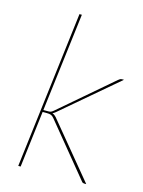

<svg xmlns="http://www.w3.org/2000/svg" viewBox="-111 -786 634 851"><g transform="rotate(15 206.5 -360.0)"><path d="M157 -720 101.5 -268H123Q130.5 -268 135.2 -269.5Q140 -271 147 -277L386 -482Q390 -485.5 394 -487.8Q398 -490 404 -490H412L157 -273Q149.5 -267 144 -264.5Q150 -262.5 154.2 -259.2Q158.5 -256 162 -252L370 0H362Q358 0 355 -1Q352 -2 349 -6L153 -245Q146 -253.5 139.2 -256.2Q132.5 -259 119 -259H100.5L69 0H58L146 -720Z"/></g></svg>

Font: Lato Hairline
Style: Italic
Weight: 250
Italic angle: -7°
Designer: Lukasz Dziedzic
Foundry: Lukasz Dziedzic
Version: Version 1.104; Western+Polish opensource